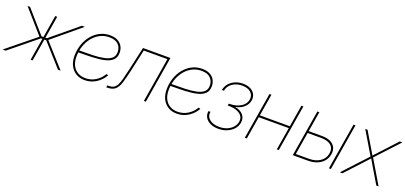

<svg xmlns="http://www.w3.org/2000/svg" viewBox="-8 -1292 4336 2055"><g transform="rotate(20 2159.5 -264.5)"><path d="M-21.5 0 302.7 -263.7 70.3 -529.3H99.1L321.8 -275.4H343.8L385.7 -529.3H408.2L366.2 -275.4H382.3L689 -529.3H722.7L403.3 -263.7L639.6 0H609.4L383.8 -252.9H362.3L320.3 0H297.9L339.8 -252.9H323.7L13.7 0Z M914.1 7.8Q857.4 7.8 814.7 -18.1Q772 -43.9 748.3 -90.6Q724.6 -137.2 724.6 -199.7Q724.6 -268.1 745.4 -329.1Q766.1 -390.1 804.2 -436.8Q842.3 -483.4 894.3 -510.3Q946.3 -537.1 1009.3 -537.1Q1061.5 -537.1 1096.7 -518.6Q1131.8 -500 1149.9 -468Q1168 -436 1168 -396Q1168 -341.8 1136.7 -311.8Q1105.5 -281.7 1048.8 -268.3Q992.2 -254.9 914.1 -251.7Q835.9 -248.5 741.7 -248.5V-271Q833 -271 907.2 -273.4Q981.4 -275.9 1034.7 -287.4Q1087.9 -298.8 1116.7 -324.2Q1145.5 -349.6 1145.5 -395Q1145.5 -447.8 1111.3 -481.2Q1077.1 -514.6 1009.3 -514.6Q951.7 -514.6 903.6 -489.5Q855.5 -464.4 820.6 -420.9Q785.6 -377.4 766.4 -320.6Q747.1 -263.7 747.1 -199.7Q747.1 -143.1 767.3 -101.6Q787.6 -60.1 825.4 -37.4Q863.3 -14.6 914.1 -14.6Q978.5 -14.6 1031.2 -47.9Q1084 -81.1 1113.3 -133.8L1134.8 -127.4Q1104 -68.8 1044.9 -30.5Q985.8 7.8 914.1 7.8Z M1159.2 0 1163.1 -22.5H1174.8Q1210.9 -22.5 1233.2 -34.2Q1255.4 -45.9 1270.3 -73.2Q1285.2 -100.6 1297.6 -147Q1310.1 -193.4 1325.7 -262.7L1385.3 -529.3H1697.8L1610.4 0H1587.9L1671.4 -506.8H1402.3L1348.1 -261.7Q1327.6 -170.4 1309.6 -112.5Q1291.5 -54.7 1260.7 -27.3Q1230 0 1170.9 0Z M1963.9 7.8Q1907.2 7.8 1864.5 -18.1Q1821.8 -43.9 1798.1 -90.6Q1774.4 -137.2 1774.4 -199.7Q1774.4 -268.1 1795.2 -329.1Q1815.9 -390.1 1854 -436.8Q1892.1 -483.4 1944.1 -510.3Q1996.1 -537.1 2059.1 -537.1Q2111.3 -537.1 2146.5 -518.6Q2181.6 -500 2199.7 -468Q2217.8 -436 2217.8 -396Q2217.8 -341.8 2186.5 -311.8Q2155.3 -281.7 2098.6 -268.3Q2042 -254.9 1963.9 -251.7Q1885.7 -248.5 1791.5 -248.5V-271Q1882.8 -271 1957 -273.4Q2031.2 -275.9 2084.5 -287.4Q2137.7 -298.8 2166.5 -324.2Q2195.3 -349.6 2195.3 -395Q2195.3 -447.8 2161.1 -481.2Q2127 -514.6 2059.1 -514.6Q2001.5 -514.6 1953.4 -489.5Q1905.3 -464.4 1870.4 -420.9Q1835.4 -377.4 1816.2 -320.6Q1796.9 -263.7 1796.9 -199.7Q1796.9 -143.1 1817.1 -101.6Q1837.4 -60.1 1875.2 -37.4Q1913.1 -14.6 1963.9 -14.6Q2028.3 -14.6 2081.1 -47.9Q2133.8 -81.1 2163.1 -133.8L2184.6 -127.4Q2153.8 -68.8 2094.7 -30.5Q2035.6 7.8 1963.9 7.8Z M2437 7.8Q2384.8 7.8 2345.5 -10.5Q2306.2 -28.8 2287.1 -61Q2268.1 -93.3 2274.4 -134.3H2297.4Q2288.1 -81.1 2328.1 -47.9Q2368.2 -14.6 2439.5 -14.6Q2488.3 -14.6 2527.6 -31.2Q2566.9 -47.9 2591.8 -76.2Q2616.7 -104.5 2622.6 -139.2Q2631.8 -195.8 2585.9 -228.8Q2540 -261.7 2457.5 -261.7H2447.8L2451.7 -284.2H2460Q2534.7 -284.2 2586.9 -315.9Q2639.2 -347.7 2647.9 -400.9Q2656.2 -450.2 2621.8 -482.4Q2587.4 -514.6 2522 -514.6Q2457 -514.6 2410.9 -481.9Q2364.7 -449.2 2355 -396H2332.5Q2339.4 -437.5 2366 -469.2Q2392.6 -501 2433.6 -519Q2474.6 -537.1 2523.9 -537.1Q2573.7 -537.1 2608.6 -519Q2643.6 -501 2660.2 -469.7Q2676.8 -438.5 2670.4 -399.4Q2663.1 -354 2625.7 -320.1Q2588.4 -286.1 2531.7 -274.9L2530.3 -272.9Q2591.3 -262.2 2622.1 -225.1Q2652.8 -188 2644.5 -137.7Q2638.2 -96.7 2609.6 -63.7Q2581.1 -30.8 2536.6 -11.5Q2492.2 7.8 2437 7.8Z M3159.2 -279.8 3155.3 -257.3H2794.9L2798.8 -279.8ZM2848.1 -529.3 2760.3 0H2737.8L2825.7 -529.3ZM3212.4 -529.3 3124.5 0H3102.1L3189.9 -529.3Z M3346.2 -299.8H3506.3Q3564 -299.8 3603 -281.5Q3642.1 -263.2 3659.4 -229.5Q3676.8 -195.8 3668.9 -149.9Q3661.6 -104 3633.1 -70.3Q3604.5 -36.6 3559.6 -18.3Q3514.6 0 3457 0H3283.7L3371.6 -529.3H3394L3310.1 -22.5H3458.5Q3535.6 -22.5 3585.9 -56.9Q3636.2 -91.3 3646.5 -149.9Q3657.2 -209.5 3619.9 -243.4Q3582.5 -277.3 3504.9 -277.3H3342.3ZM3695.3 0 3783.2 -529.3H3805.7L3717.8 0Z M3819.8 0 4078.6 -278.8 4076.2 -262.2 3917 -529.3H3942.9L4027.8 -386.2Q4043.9 -359.9 4059.6 -333Q4075.2 -306.2 4090.8 -279.8H4079.1Q4104 -306.2 4128.4 -333Q4152.8 -359.9 4177.7 -386.2L4309.6 -529.3H4339.8L4092.3 -262.2L4095.2 -278.8L4261.2 0H4235.4L4138.7 -162.1Q4123.5 -187.5 4109.1 -212.2Q4094.7 -236.8 4080.1 -261.7H4091.8Q4068.8 -236.8 4046.1 -212.2Q4023.4 -187.5 4000 -162.1L3850.1 0Z"/></g></svg>

Font: Inter 24pt Thin
Style: Italic
Weight: 250
Italic angle: -9.3988°
Version: Version 4.001;git-66647c0bb